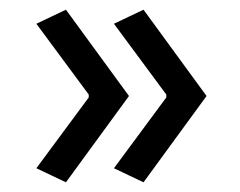

<svg xmlns="http://www.w3.org/2000/svg" viewBox="-20 -449 494 396"><path d="M55 -102 163 -248V-254L55 -400L116 -429L246 -251L116 -73ZM215 -102 323 -248V-254L215 -400L276 -429L406 -251L276 -73Z"/></svg>

Font: Athiti Medium
Style: Regular
Weight: 500
Designer: CadsonDemak Team
Foundry: CadsonDemak
Version: Version 1.032